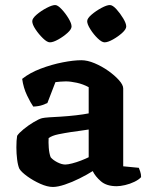

<svg xmlns="http://www.w3.org/2000/svg" viewBox="-20 -739 597 762"><path d="M190 3Q168 3 140 -9.5Q112 -22 88.5 -39Q65 -56 57 -69Q51 -82 48 -106Q45 -130 45 -154Q45 -183 48 -200Q55 -211 74 -226.5Q93 -242 114 -254.5Q135 -267 147 -270Q155 -272 176.5 -273.5Q198 -275 220 -276Q252 -278 282 -281.5Q312 -285 332 -289V-393Q310 -405 285 -410.5Q260 -416 241 -416Q232 -416 219.5 -415Q207 -414 200 -413L168 -330Q162 -327 148 -322Q134 -317 112 -316Q102 -330 87.5 -360Q73 -390 68 -426Q98 -450 141.5 -466.5Q185 -483 228.5 -491.5Q272 -500 303 -500Q327 -500 355.5 -488Q384 -476 409.5 -458Q435 -440 452 -421Q469 -402 469 -388V-79L531 -73Q533 -68 536.5 -58Q540 -48 540 -36Q531 -26 513.5 -17.5Q496 -9 476.5 -4.5Q457 0 443 0Q403 0 380.5 -19.5Q358 -39 348 -60Q326 -46 296 -31Q266 -16 237.5 -6.5Q209 3 190 3ZM239 -86Q249 -86 266.5 -90.5Q284 -95 302 -102Q320 -109 332 -115V-225Q316 -223 298 -220Q280 -217 262 -215Q236 -211 211.5 -206Q187 -201 173 -191Q172 -175 173.5 -153Q175 -131 181 -115Q190 -104 207.5 -95Q225 -86 239 -86ZM395 -571Q384 -571 367.5 -587Q351 -603 338.5 -623Q326 -643 326 -655Q326 -666 343.5 -681Q361 -696 382.5 -707.5Q404 -719 416 -719Q427 -719 442 -702.5Q457 -686 469 -666Q481 -646 481 -634Q481 -623 465 -608.5Q449 -594 428.5 -582.5Q408 -571 395 -571ZM178 -571Q167 -571 150.5 -587Q134 -603 121 -622.5Q108 -642 108 -655Q108 -666 125.5 -681Q143 -696 165 -707.5Q187 -719 199 -719Q209 -719 224.5 -702.5Q240 -686 252 -666Q264 -646 264 -634Q264 -623 248 -608.5Q232 -594 211.5 -582.5Q191 -571 178 -571Z"/></svg>

Font: Texturina
Style: Bold
Weight: 700
Designer: Guillermo Torres Carreño
Foundry: Omnibus-Type
Version: Version 1.002; ttfautohint (v1.8.3)